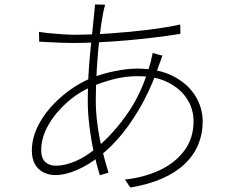

<svg xmlns="http://www.w3.org/2000/svg" viewBox="-20 -803 1040 862"><path d="M452 -782Q450 -777 447.5 -765Q445 -753 443 -744Q435 -706 427.5 -641.5Q420 -577 415 -500.5Q410 -424 410 -351Q410 -298 418 -240Q426 -182 439.5 -127.5Q453 -73 467 -28L428 -16Q414 -61 401.5 -118Q389 -175 381.5 -236Q374 -297 374 -352Q374 -406 377 -462.5Q380 -519 385.5 -572.5Q391 -626 395.5 -670.5Q400 -715 403 -744Q405 -757 405.5 -767Q406 -777 406 -783ZM305 -647Q387 -647 474.5 -653Q562 -659 643.5 -669Q725 -679 789 -693L790 -651Q733 -642 671.5 -634.5Q610 -627 546.5 -621.5Q483 -616 421.5 -613Q360 -610 305 -610Q288 -610 259.5 -611Q231 -612 202.5 -613.5Q174 -615 156 -616L155 -660Q172 -657 202 -654Q232 -651 261.5 -649Q291 -647 305 -647ZM710 -553Q707 -549 705.5 -543Q704 -537 701.5 -531.5Q699 -526 697 -520Q666 -426 624 -347.5Q582 -269 532 -206.5Q482 -144 425 -100Q377 -62 324.5 -39.5Q272 -17 229 -17Q199 -17 174.5 -29.5Q150 -42 136.5 -66.5Q123 -91 123 -127Q123 -177 145 -226Q167 -275 205 -318.5Q243 -362 291 -397Q339 -432 391 -453Q441 -473 497 -484Q553 -495 595 -495Q691 -495 756.5 -461.5Q822 -428 856 -374Q890 -320 890 -257Q890 -203 870.5 -155Q851 -107 810.5 -68Q770 -29 709 -2Q648 25 565 39L541 3Q626 -6 696 -38.5Q766 -71 807.5 -126.5Q849 -182 849 -259Q849 -313 820 -358.5Q791 -404 735.5 -432.5Q680 -461 599 -461Q540 -461 486.5 -446.5Q433 -432 394 -415Q332 -389 280 -342.5Q228 -296 196.5 -240.5Q165 -185 165 -129Q165 -93 183 -76Q201 -59 231 -59Q269 -59 316 -78Q363 -97 413 -139Q490 -203 555.5 -298Q621 -393 658 -530Q659 -535 660 -541Q661 -547 663 -553.5Q665 -560 665 -565Z"/></svg>

Font: Noto Sans TC ExtraLight
Style: Regular
Weight: 250
Designer: Ryoko NISHIZUKA  (kana, bopomofo & ideographs); Paul D. Hunt (Latin, Greek & Cyrillic); Sandoll Communications , Soo-you
Foundry: Adobe
Version: Version 2.004-H2;hotconv 1.0.118;makeotfexe 2.5.65603